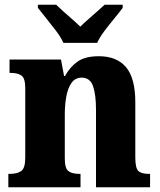

<svg xmlns="http://www.w3.org/2000/svg" viewBox="-20 -786 673 806"><path d="M15 0V-56H20Q52 -56 69 -68Q86 -80 86 -124V-416Q86 -457 70.5 -468.5Q55 -480 24 -480H20V-536H236L249 -467H253Q273 -504 305 -527Q337 -550 395 -550Q470 -550 509 -504Q548 -458 548 -357V-126Q548 -80 561 -68Q574 -56 606 -56H610V0H383V-325Q383 -389 370.5 -424.5Q358 -460 323 -460Q296 -460 280.5 -438.5Q265 -417 258.5 -381.5Q252 -346 252 -306V-121Q252 -79 267.5 -67.5Q283 -56 314 -56H318V0ZM246 -606Q236 -629 216 -655.5Q196 -682 175 -708Q154 -734 139 -753V-766H216Q227 -755 245.5 -738.5Q264 -722 283.5 -705Q303 -688 317 -674Q331 -688 350.5 -705Q370 -722 388.5 -738.5Q407 -755 419 -766H495V-753Q481 -734 459.5 -708Q438 -682 418 -655.5Q398 -629 388 -606Z"/></svg>

Font: Noto Serif SemiCondensed ExtraBold
Style: Regular
Weight: 800
Width: 4
Designer: Monotype Design Team
Foundry: Monotype Imaging Inc.
Version: Version 2.015